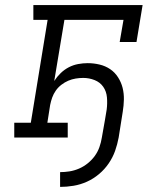

<svg xmlns="http://www.w3.org/2000/svg" viewBox="-20 -540 640 754"><path d="M216 194V136Q234 136 253 133Q272 130 290.5 122Q309 114 325 101Q341 88 352.5 72Q364 56 370.5 37.5Q377 19 380 0Q383 -17 386 -34Q389 -51 392 -68L399 -110Q402 -134 400 -157.5Q398 -181 385.5 -199Q373 -217 351.5 -225.5Q330 -234 307 -234Q292 -234 277 -231.5Q262 -229 248 -223Q234 -217 221 -207Q208 -197 199 -184Q190 -171 185 -157Q180 -143 177 -128L166 -58H246V0H36V-58H101L167 -462H111V-520H540L516 -375H450L465 -462H233L193 -222Q204 -239 218.5 -253Q233 -267 250.5 -276Q268 -285 287 -288.5Q306 -292 324 -292Q348 -292 371 -286.5Q394 -281 412.5 -268.5Q431 -256 443.5 -236.5Q456 -217 461.5 -195Q467 -173 466.5 -149Q466 -125 462 -101L446 0Q441 27 432 52.5Q423 78 407 101.5Q391 125 369 143.5Q347 162 321.5 173.5Q296 185 269 189.5Q242 194 216 194Z"/></svg>

Font: Iosevka Etoile Light Oblique
Style: Regular
Weight: 300
Italic angle: -9°
Designer: Belleve Invis
Foundry: Belleve Invis
Version: Version 15.5.2; ttfautohint (v1.8.4)